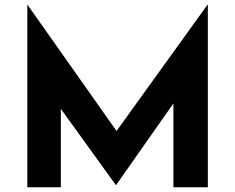

<svg xmlns="http://www.w3.org/2000/svg" viewBox="-20 -786 987 806"><path d="M94.7 0V-765.6H95.7L504.9 -185.5L443.4 -200.2L850.6 -765.6H852.5V0H708V-439.5L716.8 -364.3L467.8 -9.8H465.8L210 -364.3L235.4 -432.6V0Z"/></svg>

Font: Josefin Sans CFJ
Style: Bold
Weight: 700
Designer: Santiago Orozco
Foundry: Typemade
Version: Version 2.001